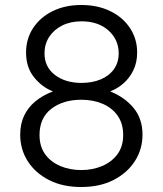

<svg xmlns="http://www.w3.org/2000/svg" viewBox="-20 -735 652 770"><path d="M305.5 15Q231 15 176 -13.2Q121 -41.5 91 -89Q61 -136.5 61 -195Q61 -237.5 76.5 -270.5Q92 -303.5 121.2 -328Q150.5 -352.5 192.5 -368.5Q149 -385 116.8 -424.8Q84.5 -464.5 84.5 -524.5Q84.5 -579.5 113 -622.8Q141.5 -666 191.5 -690.5Q241.5 -715 306 -715Q372 -715 422.5 -690.2Q473 -665.5 501.5 -622.2Q530 -579 530 -524.5Q530 -484.5 515 -453.5Q500 -422.5 475.5 -401Q451 -379.5 422 -368.5Q481 -344.5 516.2 -301.5Q551.5 -258.5 551.5 -195Q551.5 -136.5 521 -89Q490.5 -41.5 435.5 -13.2Q380.5 15 305.5 15ZM306 -53Q351 -53 389.2 -69Q427.5 -85 450.8 -116.2Q474 -147.5 474 -193.5Q474 -239.5 451.8 -271Q429.5 -302.5 391.5 -318.8Q353.5 -335 306 -335Q233.5 -335 186 -298.8Q138.5 -262.5 138.5 -193.5Q138.5 -147.5 161.2 -116.2Q184 -85 222.2 -69Q260.5 -53 306 -53ZM307 -402.5Q350.5 -402.5 384.2 -416.8Q418 -431 437 -457.8Q456 -484.5 456 -521Q456 -576 415 -612.8Q374 -649.5 307 -649.5Q263 -649.5 229.5 -632.8Q196 -616 177.2 -587Q158.5 -558 158.5 -521Q158.5 -466.5 200.2 -434.5Q242 -402.5 307 -402.5Z"/></svg>

Font: Geologica Thin Roman ExtraLight
Style: Regular
Weight: 250
Version: Version 1.010;gftools[0.9.28]